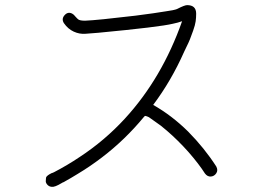

<svg xmlns="http://www.w3.org/2000/svg" viewBox="-20 -723 1040 746"><path d="M820.3 -76.2Q828.1 -61.5 820.3 -49.8Q812.5 -38.1 799.3 -37.1Q786.1 -36.1 776.4 -48.8Q752.9 -85.9 711.9 -132.8Q671.9 -177.7 628.9 -214.8Q604.5 -236.3 582 -251Q569.3 -259.8 558.6 -267.6Q554.7 -269.5 550.8 -271Q546.9 -272.5 544.9 -272.5H543L539.1 -268.6Q465.8 -179.7 376 -111.3Q330.1 -76.2 281.2 -46.9Q255.9 -31.2 229.5 -16.6Q228.5 -15.6 228.5 -15.6Q225.6 -15.6 219.7 -11.7Q192.4 4.9 180.7 2.9Q169.9 2 163.1 -6.3Q156.2 -14.6 158.2 -23.4Q158.2 -29.3 159.2 -33.2V-34.2Q163.1 -42 181.6 -50.8H182.6Q187.5 -52.7 189.5 -53.7Q242.2 -81.1 290 -113.3Q386.7 -176.8 464.8 -261.7Q609.4 -418.9 687.5 -640.6Q671.9 -634.8 652.3 -630.9Q600.6 -618.2 362.3 -595.7Q335.9 -593.8 312.5 -591.8Q289.1 -589.8 266.6 -600.1Q244.1 -610.4 228.5 -632.8Q217.8 -649.4 231 -664.1Q244.1 -678.7 260.7 -669.9Q266.6 -667 273.4 -658.2Q280.3 -650.4 284.2 -647.5Q291 -642.6 310.5 -642.6Q358.4 -644.5 505.9 -662.1Q583 -671.9 628.9 -679.7Q662.1 -684.6 668.9 -688.5Q697.3 -703.1 707 -703.1Q724.6 -703.1 733.4 -694.8Q742.2 -686.5 742.2 -669.9Q742.2 -654.3 740.2 -640.1Q738.3 -626 730.5 -604Q722.7 -582 717.8 -569.8Q712.9 -557.6 704.1 -540L695.3 -521.5Q645.5 -409.2 575.2 -315.4Q647.5 -274.4 710.9 -211.9Q774.4 -147.5 820.3 -76.2Z"/></svg>

Font: irohamaru Light
Style: Regular
Weight: 200
Designer: [Source Han Sans]
Ryoko NISHIZUKA  (kana & ideographs); Paul D. Hunt (Latin, Greek & Cyrillic); Wenlong ZHANG  (bopomofo
Version: Version 1.01